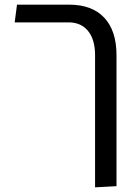

<svg xmlns="http://www.w3.org/2000/svg" viewBox="-20 -613 585 824"><path d="M388 191V-376Q388 -443 358 -480Q328 -517 274 -517H43L53 -593H277Q375 -593 427.5 -537Q480 -481 480 -376V186Z"/></svg>

Font: Go Noto Current
Style: Regular
Weight: 400
Designer: Monotype Design Team
Foundry: Monotype Imaging Inc.
Version: Version 2.007; ttfautohint (v1.8) -l 8 -r 50 -G 200 -x 14 -D